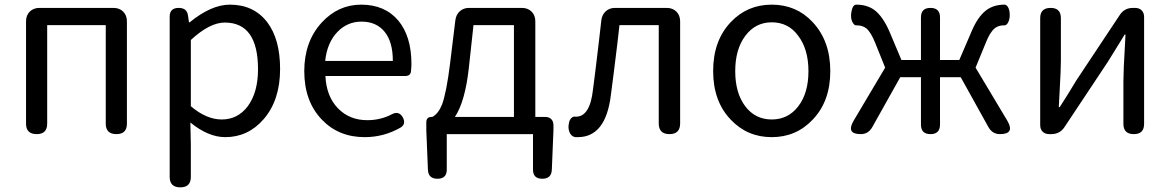

<svg xmlns="http://www.w3.org/2000/svg" viewBox="-20 -577 5034 826"><path d="M138 0Q92 0 92 -45V-485Q92 -511 108 -527Q124 -543 150 -543H309H468Q494 -543 510 -527Q526 -511 526 -485V-45Q526 0 481 0Q435 0 435 -45V-469H183V-45Q183 0 138 0Z M756 229Q710 229 710 184V-157V-506Q710 -543 749 -543Q785 -543 789 -509L793 -481H796Q889 -557 969 -557Q1072 -557 1130 -481Q1185 -408 1185 -280Q1185 -146 1114 -64Q1047 13 949 13Q876 13 799 -50L801 45V184Q801 229 756 229ZM934 -63Q1003 -63 1046 -120Q1090 -180 1090 -279Q1090 -480 947 -480Q882 -480 801 -405V-262V-120Q868 -63 934 -63Z M1549 13Q1437 13 1365 -62Q1289 -141 1289 -271Q1289 -398 1364 -480Q1435 -557 1534 -557Q1636 -557 1694 -488Q1750 -420 1750 -302Q1750 -290 1748 -270Q1746 -250 1723 -250H1563H1380Q1384 -163 1433.5 -111.5Q1483 -60 1560 -60Q1617 -60 1665 -85Q1696 -102 1713 -72Q1728 -43 1703 -28Q1631 13 1549 13ZM1379 -315H1524H1670Q1670 -397 1634.5 -440.5Q1599 -484 1535 -484Q1475 -484 1432 -440Q1387 -393 1379 -315Z M1862 192Q1823 192 1821 154L1814 -17V-51Q1814 -74 1837 -74H1840Q1866 -88 1882 -128Q1901 -181 1916 -302L1939 -490Q1942 -514 1958 -528.5Q1974 -543 1998 -543H2225Q2251 -543 2267 -527Q2283 -511 2283 -485V-74H2325Q2342 -74 2351.5 -64.5Q2361 -55 2361 -38V-17L2354 154Q2352 192 2313 192Q2273 192 2273 153V0H2087H1902V153Q1902 192 1862 192ZM1937 -74H2064H2191V-469H2017L1997 -285Q1981 -140 1937 -74Z M2454 13Q2436 9 2429 -11Q2423 -28 2428 -49Q2430 -61 2438 -69Q2446 -77 2456 -75Q2457 -75 2458 -75Q2518 -75 2531 -191Q2540 -258 2556 -394Q2563 -458 2567 -490Q2570 -514 2586 -528.5Q2602 -543 2626 -543H2739H2848Q2874 -543 2890 -527Q2906 -511 2906 -485V-46Q2906 0 2860 0Q2814 0 2814 -46V-469H2645Q2642 -443 2636 -390Q2618 -242 2608 -168Q2586 13 2466 13Q2460 13 2454 13Z M3300 13Q3195 13 3124 -62Q3048 -141 3048 -271.5Q3048 -402 3124 -482Q3195 -557 3300 -557Q3406 -557 3476 -482Q3552 -401 3552 -271Q3552 -141 3476 -62Q3405 13 3300 13ZM3300 -63Q3371 -63 3414.5 -120Q3458 -177 3458 -271Q3458 -365 3414 -423Q3372 -481 3300 -481Q3230 -481 3186.5 -423Q3143 -365 3143 -271Q3143 -177 3186 -120Q3229 -63 3300 -63Z M3683 0Q3619 0 3652 -57L3703 -143L3788 -286L3745 -393Q3727 -438 3707 -455Q3690 -468 3666 -468Q3665 -468 3664 -468Q3657 -467 3651 -476Q3645 -484 3643 -493Q3639 -511 3644 -531Q3648 -554 3662 -557Q3663 -557 3664 -557Q3711 -557 3743 -533Q3779 -505 3807 -440L3858 -319H3942V-502Q3942 -543 3983 -543Q4024 -543 4024 -502V-319H4107L4159 -440Q4186 -505 4223 -533Q4255 -557 4301 -557Q4302 -557 4303 -557Q4317 -554 4322 -532Q4326 -512 4322 -494Q4320 -485 4315 -477Q4308 -467 4301 -468Q4300 -468 4299 -468Q4275 -468 4259 -455Q4238 -437 4221 -393L4177 -286L4314 -57Q4347 0 4282 0Q4250 0 4233 -29L4113 -245H4024V-41Q4024 0 3983 0Q3942 0 3942 -41V-245H3853L3732 -29Q3715 0 3683 0Z M4494 0Q4476 0 4465.5 -10.5Q4455 -21 4455 -39V-499Q4455 -543 4500 -543Q4544 -543 4544 -499V-316Q4544 -279 4539 -191Q4536 -141 4535 -116H4539Q4575 -172 4611 -232L4797 -512Q4817 -543 4854 -543H4863Q4881 -543 4891.5 -532.5Q4902 -522 4902 -504V-271V-44Q4902 0 4858 0Q4813 0 4813 -44V-227Q4813 -274 4820 -390Q4821 -415 4822 -428H4818Q4814 -422 4806 -408Q4762 -338 4746 -311L4560 -31Q4540 0 4503 0Z"/></svg>

Font: GenSenRounded JP R
Style: Regular
Weight: 400
Version: Version 1.501;PS 1;hotconv 16.6.51;makeotf.lib2.5.65220